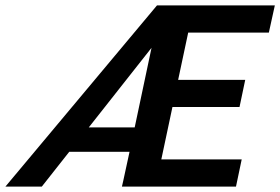

<svg xmlns="http://www.w3.org/2000/svg" viewBox="-65 -687 1032 707"><path d="M825 -100 804 0H384L389 -22L412 -128H190L89 0H-45L513 -667H947L925 -567H628L591 -393H838L817 -293H570L529 -100ZM262 -218H431L493 -511Z"/></svg>

Font: Epunda Sans SemiBold
Style: Italic
Weight: 600
Italic angle: -12.0243°
Designer: Simon Atzbach
Foundry: typofactur
Version: Version 2.204; ttfautohint (v1.8.4.7-5d5b)